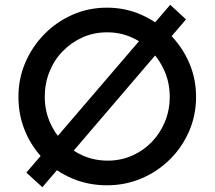

<svg xmlns="http://www.w3.org/2000/svg" viewBox="-20 -766 898 802"><path d="M757 -685 157 16 90 -45 691 -746ZM57 -362Q57 -437 85.5 -504Q114 -571 165 -623Q216 -675 283 -704.5Q350 -734 427 -734Q503 -734 570 -704.5Q637 -675 689 -623Q741 -571 770 -504Q799 -437 799 -362Q799 -285 770 -218Q741 -151 689.5 -100Q638 -49 570.5 -20.5Q503 8 427 8Q350 8 283 -20Q216 -48 165 -98.5Q114 -149 85.5 -216.5Q57 -284 57 -362ZM167 -362Q167 -306 187.5 -257.5Q208 -209 244 -172.5Q280 -136 327.5 -115.5Q375 -95 430 -95Q484 -95 531 -115.5Q578 -136 613.5 -172.5Q649 -209 669 -257.5Q689 -306 689 -362Q689 -418 668.5 -466.5Q648 -515 612.5 -552Q577 -589 529.5 -610Q482 -631 428 -631Q372 -631 325 -610Q278 -589 242 -552Q206 -515 186.5 -466Q167 -417 167 -362Z"/></svg>

Font: Josefin Sans Thin Medium
Style: Regular
Weight: 500
Version: Version 2.000